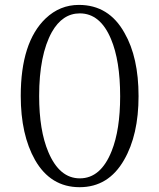

<svg xmlns="http://www.w3.org/2000/svg" viewBox="-20 -760 658 795"><path d="M306.6 -739.7Q431.2 -739.7 495.6 -623.5Q553.7 -522.5 553.7 -361.8Q553.7 -201.2 493.7 -97.7Q429.2 15.1 309.6 15.1Q189.5 15.1 125 -97.7Q65.9 -202.1 65.9 -362.8Q65.9 -585 168.9 -683.6Q228 -739.7 306.6 -739.7ZM310.5 -704.6Q238.8 -704.6 194.8 -627.4Q142.1 -532.2 142.1 -362.3Q142.1 -220.2 180.2 -130.4Q226.1 -21.5 310.5 -21.5Q397.5 -21.5 442.4 -134.8Q477.5 -222.7 477.5 -361.3Q477.5 -508.8 439.5 -598.6Q395 -704.6 310.5 -704.6Z"/></svg>

Font: I.MingCP
Style: Regular
Weight: 400
Designer: I.Font Project
Version: Version 8.000; Sep 06, 2022